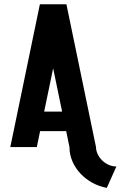

<svg xmlns="http://www.w3.org/2000/svg" viewBox="-20 -704 592 919"><path d="M297.9 -683.6H170.9L29.3 0H156.2L171.9 -76.2H296.9L312.5 0C312.5 97.7 396 178.2 491.2 195.3L537.1 92.8C482.4 92.8 439.5 43 439.5 0ZM234.4 -377 277.3 -169.9H191.4Z"/></svg>

Font: Saman Dere
Style: Regular
Weight: 400
Designer: Tuna Ça_lar Gümü_
Foundry: Tuna Ça_lar Gümü_
Version: Version 1.001;hotconv 1.0.109;makeotfexe 2.5.65596